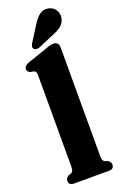

<svg xmlns="http://www.w3.org/2000/svg" viewBox="-177 -988 658 1038"><g transform="rotate(-20 152.0 -469.5)"><path d="M240.5 -718V-92.5Q240.5 -75 244 -67.5Q247.5 -60 255 -56.5L269.5 -52Q287 -42 287 -25.5Q287 0 258 0H56.5Q27.5 0 27.5 -25.5Q27.5 -42 45 -52L59.5 -56.5Q67.5 -60 71 -67.5Q74.5 -75 74.5 -92.5V-616Q74.5 -630.5 70.8 -636.2Q67 -642 59 -644.5L41 -647Q24 -654 24 -670Q24 -688 49.5 -698L160 -736Q194 -749 210.5 -749Q225 -749 232.8 -740.2Q240.5 -731.5 240.5 -718ZM158 -876.5Q177 -908.5 199.2 -925.8Q221.5 -943 251 -937Q278 -931 291 -909.2Q304 -887.5 299 -865Q294.5 -838.5 275.5 -822.5Q256.5 -806.5 224.5 -794.5L132 -755Q123.5 -752 114.5 -752.8Q105.5 -753.5 100.5 -760Q95 -766.5 97 -774.5Q99 -782.5 104 -791Z"/></g></svg>

Font: Fraunces 72pt Soft
Style: Bold
Weight: 700
Version: Version 1.000;[b76b70a41]